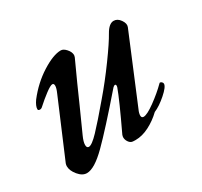

<svg xmlns="http://www.w3.org/2000/svg" viewBox="-101 -557 741 704"><g transform="rotate(-30 270.0 -205.0)"><path d="M32 -45Q32 -50 34 -56L135 -294Q143 -312 143 -322Q143 -332 136 -332Q128 -332 106 -315.5Q84 -299 62 -279Q57 -274 51 -274Q43 -274 43 -280Q43 -293 57 -313Q95 -362 144 -393Q193 -424 225 -424Q236 -424 247.5 -411Q259 -398 259 -385Q259 -382 257 -376Q215 -285 184 -214L139 -114Q129 -92 129 -79Q129 -66 138 -66Q151 -66 181 -97.5Q211 -129 265 -193Q308 -243 350.5 -301.5Q393 -360 409 -389Q427 -421 447 -421Q463 -421 474.5 -404.5Q486 -388 481 -375L364 -94Q358 -81 358 -71Q358 -61 367 -61Q382 -61 417 -86.5Q452 -112 478 -138Q480 -140 481 -140Q485 -140 488.5 -136.5Q492 -133 492 -129Q492 -116 463.5 -91Q435 -66 411 -56Q386 -32 356.5 -17Q327 -2 299 -2Q289 -2 284 -3Q276 -5 270 -14Q264 -23 264 -33Q264 -37 266 -43Q322 -161 337 -203Q338 -206 338 -210Q338 -215 334 -215Q330 -215 325 -210Q221 -90 168.5 -38Q116 14 84 14Q65 14 48.5 -6Q32 -26 32 -45Z"/></g></svg>

Font: EB Garamond Medium
Style: Italic
Weight: 500
Italic angle: -17.2°
Designer: Georg Duffner and Octavio Pardo
Foundry: Georg Duffner
Version: Version 1.000